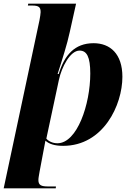

<svg xmlns="http://www.w3.org/2000/svg" viewBox="-53 -780 721 1040"><path d="M161 -671 -33 240H249L250 230H209C171 230 155 224 155 195C155 184 158 171 161 152L183 35C187 13 190 -2 193 -18C213 0 243 10 289 10C507 10 610 -211 610 -364C610 -489 543 -546 454 -546C351 -546 296 -481 265 -379H259C284 -457 311 -541 325 -607L359 -760H100L98 -750H121C159 -750 167 -740 167 -714C167 -705 164 -689 161 -671ZM258 -4C232 -4 210 -15 198 -29L266 -347C281 -417 327 -506 378 -506C417 -506 436 -472 436 -382C436 -215 365 -4 258 -4Z"/></svg>

Font: Noto Serif Display ExtraBold
Style: Italic
Weight: 800
Italic angle: -12°
Designer: Monotype Design Team
Foundry: Monotype Imaging Inc.
Version: Version 2.009